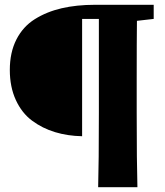

<svg xmlns="http://www.w3.org/2000/svg" viewBox="-20 -672 691 802"><path d="M622 -593 552 -585Q551 -505 551 -342V-201Q551 7 554 110H390Q393 9 393 -200V-593H323V-103Q263 -104 210 -120Q157 -136 114 -168Q71 -200 46 -254.5Q21 -309 21 -380Q21 -453 48.5 -507Q76 -561 125.5 -592Q175 -623 237.5 -637.5Q300 -652 377 -652H622Z"/></svg>

Font: TypoPRO Source Serif Pro
Style: Regular
Weight: 900
Designer: Frank Grießhammer
Foundry: Adobe Systems Incorporated
Version: Version 1.017;PS 1.0;hotconv 1.0.79;makeotf.lib2.5.61930